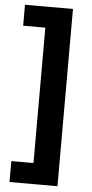

<svg xmlns="http://www.w3.org/2000/svg" viewBox="-59 -748 449 941"><g transform="rotate(5 165.5 -278.0)"><path d="M25 55H134V-611H25V-714H261V158H25Z"/></g></svg>

Font: Noto Sans Balinese
Style: Bold
Weight: 700
Designer: Aditya Bayu, David Williams
Foundry: David Williams
Version: Version 2.005; ttfautohint (v1.8.4.7-5d5b)